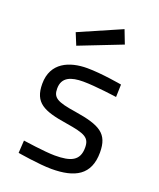

<svg xmlns="http://www.w3.org/2000/svg" viewBox="-141 -836 771 933"><g transform="rotate(20 244.5 -370.0)"><path d="M416 -491C416 -491 310 -510 235 -510C144 -510 55 -474 55 -364C55 -266 109 -242 231 -223C331 -207 357 -195 357 -143C357 -75 313 -57 231 -57C180 -57 66 -74 66 -74L62 -9C62 -9 174 10 238 10C359 10 433 -29 433 -146C433 -243 385 -270 253 -291C154 -306 131 -320 131 -367C131 -426 177 -442 239 -442C303 -442 414 -426 414 -426ZM122 -655 147 -594 367 -680 340 -750Z"/></g></svg>

Font: TitilliumText22L
Style: 400 wt
Weight: 400
Designer: Campivisivi
Foundry: Campivisivi
Version: 1.000